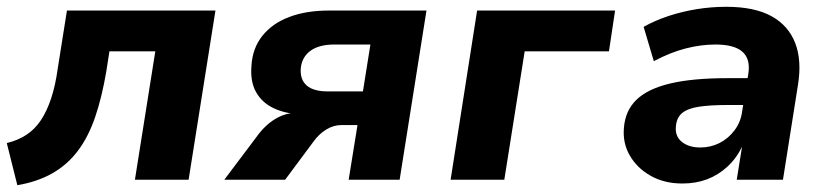

<svg xmlns="http://www.w3.org/2000/svg" viewBox="-22 -529 2437 565"><path d="M29 16 -2 -108Q31 -116 56 -132.5Q81 -149 98.5 -175.5Q116 -202 128.5 -239.5Q141 -277 148 -328L175 -498H612L533 0H375L435 -378H300L291 -320Q278 -243 258 -184.5Q238 -126 207 -85Q176 -44 132 -19Q88 6 29 16Z M638 0 732 -125Q757 -160 786.5 -178Q816 -196 843 -196H858V-193Q816 -195 782.5 -211Q749 -227 731.5 -258Q714 -289 718 -336Q721 -387 750 -423.5Q779 -460 829 -479Q879 -498 947 -498H1233L1154 0H1004L1030 -161H983Q959 -161 937.5 -147.5Q916 -134 901 -113L817 0ZM943 -260H1046L1068 -398H962Q917 -398 891.5 -379.5Q866 -361 863 -327Q861 -294 881 -277Q901 -260 943 -260Z M1304 0 1382 -498H1788L1770 -378H1522L1462 0Z M1986 11Q1933 11 1893 -11.5Q1853 -34 1831.5 -71Q1810 -108 1814 -153Q1818 -204 1851.5 -236Q1885 -268 1951 -283.5Q2017 -299 2118 -299H2194L2182 -220H2119Q2068 -220 2035 -215Q2002 -210 1985.5 -196.5Q1969 -183 1967 -157Q1964 -128 1984.5 -111.5Q2005 -95 2039 -95Q2069 -95 2095 -108Q2121 -121 2139.5 -145.5Q2158 -170 2162 -202L2180 -311Q2187 -355 2163 -376.5Q2139 -398 2083 -398Q2041 -398 1996 -386.5Q1951 -375 1902 -349L1872 -450Q1906 -469 1945.5 -482Q1985 -495 2028 -502Q2071 -509 2115 -509Q2198 -509 2248 -481.5Q2298 -454 2318 -402.5Q2338 -351 2326 -278L2282 0H2146L2162 -100H2163Q2146 -64 2119 -39Q2092 -14 2059 -1.5Q2026 11 1986 11Z"/></svg>

Font: Nunito Sans 9pt ExtraBold
Style: Italic
Weight: 800
Italic angle: -9°
Version: Version 3.101;gftools[0.9.27]